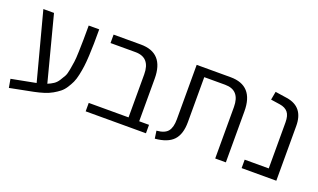

<svg xmlns="http://www.w3.org/2000/svg" viewBox="-66 -921 2162 1305"><g transform="rotate(20 1015.0 -268.5)"><path d="M402 -555H478Q478 -494 477.5 -452.5Q477 -411 474.5 -364Q472 -317 468 -286Q464 -255 456.5 -220Q449 -185 438.5 -162.5Q428 -140 412.5 -116Q397 -92 377.5 -76.5Q358 -61 332.5 -46.5Q307 -32 275.5 -22Q244 -12 205 -4L37 29L26 -33L203 -67L74 -555H151L273 -87Q297 -97 315 -109Q333 -121 346.5 -142Q360 -163 369.5 -180Q379 -197 385 -232Q391 -267 394.5 -291Q398 -315 399.5 -367Q401 -419 401.5 -452.5Q402 -486 402 -555Z M947 -61H1018V0H870H582V-61H870V-372Q870 -494 762 -494H582V-555H779Q947 -555 947 -369Z M1087 14 1079 -41Q1138 -46 1160.5 -74.5Q1183 -103 1183 -161V-555H1428Q1596 -555 1596 -369V0H1519V-372Q1519 -494 1411 -494H1260V-169Q1260 -81 1219 -37.5Q1178 6 1087 14Z M1710 0V-61H1884V-394Q1884 -443 1864.5 -466.5Q1845 -490 1806 -496L1739 -506L1750 -566L1837 -553Q1961 -533 1961 -396V0Z"/></g></svg>

Font: Assistant
Style: Regular
Weight: 400
Designer: Hebrew By Ben Nathan, Latin by Paul Hunt
Version: Version 2.001;PS 002.001;hotconv 1.0.88;makeotf.lib2.5.64775